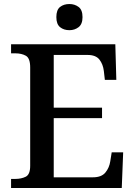

<svg xmlns="http://www.w3.org/2000/svg" viewBox="-20 -934 671 954"><path d="M35 0V-45H56Q86 -45 108 -56Q130 -67 130 -110V-599Q130 -645 108.5 -657Q87 -669 56 -669H35V-714H553L558 -537H501L496 -581Q492 -615 474 -638Q456 -661 415 -661H247V-399H487V-347H247V-53H442Q484 -53 503.5 -76.5Q523 -100 528 -133L535 -177H592L585 0ZM325 -784Q297 -784 278.5 -799Q260 -814 260 -849Q260 -885 278.5 -899.5Q297 -914 325 -914Q351 -914 370.5 -899.5Q390 -885 390 -849Q390 -814 370.5 -799Q351 -784 325 -784Z"/></svg>

Font: Noto Serif NP Hmong Medium
Style: Regular
Weight: 500
Designer: Dalton Maag Ltd
Foundry: Dalton Maag Ltd
Version: Version 1.001; ttfautohint (v1.8.4.7-5d5b)